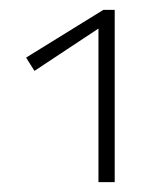

<svg xmlns="http://www.w3.org/2000/svg" viewBox="-20 -776 335 390"><path d="M190 -756H213V-406H180V-718L50 -632L33 -659Z"/></svg>

Font: EauTest Light
Style: Regular
Weight: 300
Designer: Christian Thalmann (Catharsis Fonts)
Version: Version 0.001;PS 000.001;hotconv 1.0.88;makeotf.lib2.5.64775